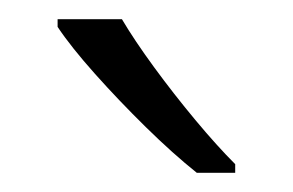

<svg xmlns="http://www.w3.org/2000/svg" viewBox="-20 -786 305 200"><path d="M107 -766Q120 -744 140.5 -716Q161 -688 183.5 -661Q206 -634 225 -615V-606H185Q160 -626 132 -653.5Q104 -681 79 -709Q54 -737 40 -758V-766Z"/></svg>

Font: BC Sans Light
Style: Regular
Weight: 300
Designer: Monotype Design Team
Foundry: Monotype Imaging Inc.
Version: Version 2.000;GOOG;noto-source:20170915:90ef993387c0